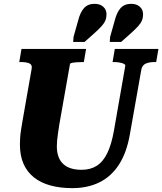

<svg xmlns="http://www.w3.org/2000/svg" viewBox="-20 -963 839 993"><path d="M286.4 -316.8Q282.8 -292.8 279.8 -272.7Q276.8 -252.6 275.4 -236.5Q274 -220.4 274 -206.8Q274 -174.8 282.7 -151.8Q291.4 -128.8 308.2 -113.8Q325 -98.8 348.6 -91.8Q372.2 -84.8 402 -84.8Q447.6 -84.8 480.4 -105.6Q513.2 -126.4 535 -171.3Q556.8 -216.2 569.4 -288.2L627.8 -621.6Q629.2 -628.6 620.2 -633.1Q611.2 -637.6 597.5 -639.8Q583.8 -642 570.6 -642H562.2L573.8 -710H799.4L787.8 -642H777.4Q751.2 -642 733.2 -633.8Q715.2 -625.6 710.8 -602L651.8 -268.8Q635.2 -173.2 595.2 -111.6Q555.2 -50 494.3 -20Q433.4 10 353.8 10Q290.8 10 240.7 -3.8Q190.6 -17.6 155.4 -45.6Q120.2 -73.6 101.6 -115.9Q83 -158.2 83 -215.8Q83 -233.2 84.2 -251Q85.4 -268.8 88.7 -290.3Q92 -311.8 96.6 -338.6L143.8 -608Q147.4 -628.8 131.4 -635.4Q115.4 -642 90 -642H79.6L91.2 -710H425.2L413.6 -642H404.6Q391.6 -642 377.1 -641Q362.6 -640 352.8 -638Q343 -636 342 -632ZM383.4 -854Q394.4 -899 414.5 -921.1Q434.6 -943.2 469.2 -943.2Q497 -943.2 513.9 -928.2Q530.8 -913.2 530.8 -889Q530.8 -871.8 525 -857.4Q519.2 -843 505 -827.3Q490.8 -811.6 465.6 -789L417.2 -746H358.4L360.4 -772.6ZM572.6 -854Q583.6 -899 603.7 -921.1Q623.8 -943.2 658.4 -943.2Q686.2 -943.2 703.1 -928.2Q720 -913.2 720 -889Q720 -871.8 714.2 -857.4Q708.4 -843 694.2 -827.3Q680 -811.6 654.8 -789L606.4 -746H547.6L549.6 -772.6Z"/></svg>

Font: Roboto Serif 20pt
Style: Italic
Weight: 400
Italic angle: -10°
Designer: Greg Gazdowicz
Foundry: Commercial Type
Version: Version 1.008